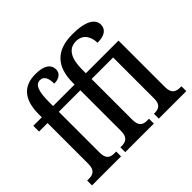

<svg xmlns="http://www.w3.org/2000/svg" viewBox="-172 -1002 1230 1230"><g transform="rotate(-45 443.0 -387.0)"><path d="M20 0H283V-44H268C233 -44 203 -53 203 -115V-484H398V-114C398 -53 364 -44 332 -44H321V0H580V-44H564C529 -44 500 -54 500 -115V-484H695V-110C695 -52 662 -44 630 -44H625V0H874V-44H863C830 -44 796 -53 796 -114V-536H500V-570C500 -663 528 -726 600 -726C672 -726 691 -664 691 -621C758 -621 789 -647 789 -688C789 -738 738 -774 615 -774C470 -774 398 -699 398 -553V-536H203V-572C203 -662 217 -713 261 -713C299 -713 310 -675 310 -632C355 -632 383 -653 383 -689C383 -729 352 -761 268 -761C159 -761 101 -697 101 -564V-536H24V-484H101V-114C101 -53 68 -44 35 -44H20Z"/></g></svg>

Font: Noto Serif Condensed Medium
Style: Regular
Weight: 500
Width: 3
Designer: Monotype Design Team
Foundry: Monotype Imaging Inc.
Version: Version 2.015